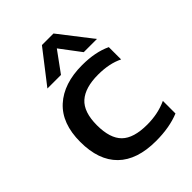

<svg xmlns="http://www.w3.org/2000/svg" viewBox="-201 -783 894 894"><g transform="rotate(-45 246.5 -336.0)"><path d="M110.8 -521 235.8 -682.1H312L437 -521H350.1L273.9 -622.1L200.2 -521ZM295.9 9.8Q171.4 9.8 107.2 -53.2Q43 -116.2 43 -236.8Q43 -358.4 111.8 -421.1Q180.7 -483.9 301.8 -483.9Q388.7 -483.9 449.2 -455.1V-374Q397.5 -399.9 323.2 -399.9Q237.8 -399.9 195.3 -362.1Q152.8 -324.2 152.8 -236.8Q152.8 -150.9 192.1 -112.1Q231.4 -73.2 320.8 -73.2Q392.1 -73.2 450.2 -100.1V-17.1Q384.8 9.8 295.9 9.8Z"/></g></svg>

Font: Kanit
Style: Regular
Weight: 400
Designer: Katatrad Team
Foundry: CadsonDemak
Version: Version 1.000;PS 001.000;hotconv 1.0.88;makeotf.lib2.5.64775